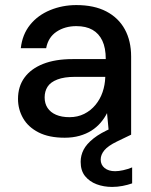

<svg xmlns="http://www.w3.org/2000/svg" viewBox="-20 -531 596 757"><path d="M235 12Q173 12 132 -9Q91 -30 71 -65Q51 -100 51 -141Q51 -190 76.5 -225Q102 -260 150 -279Q198 -298 266 -298H397Q397 -342 383.5 -370.5Q370 -399 344.5 -413.5Q319 -428 281 -428Q236 -428 203 -406Q170 -384 162 -341H62Q68 -395 98.5 -433Q129 -471 177.5 -491Q226 -511 281 -511Q351 -511 399 -486Q447 -461 472 -415.5Q497 -370 497 -308V0H410L402 -85Q392 -65 376.5 -47Q361 -29 340.5 -16Q320 -3 293.5 4.5Q267 12 235 12ZM254 -69Q286 -69 312 -82Q338 -95 356.5 -117.5Q375 -140 384.5 -168Q394 -196 395 -226V-228H276Q233 -228 206 -217.5Q179 -207 167.5 -189Q156 -171 156 -147Q156 -123 167.5 -105.5Q179 -88 201 -78.5Q223 -69 254 -69ZM422 206Q389 206 361 195.5Q333 185 315.5 163.5Q298 142 298 107Q298 82 309.5 59.5Q321 37 348.5 15Q376 -7 423 -27L473 -49L497 0L441 27Q406 44 391.5 61.5Q377 79 377 98Q377 119 392.5 131.5Q408 144 434 144Q448 144 466 140Q484 136 501 129V192Q484 198 463.5 202Q443 206 422 206Z"/></svg>

Font: DM Sans 20pt Medium
Style: Regular
Weight: 500
Version: Version 4.004;gftools[0.9.30]